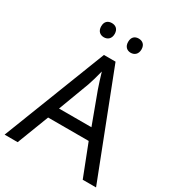

<svg xmlns="http://www.w3.org/2000/svg" viewBox="-212 -1034 1062 1160"><g transform="rotate(30 319.5 -454.0)"><path d="M178 -859C178 -825 199 -809 225 -809C250 -809 272 -825 272 -859C272 -894 250 -908 225 -908C199 -908 178 -894 178 -859ZM366 -859C366 -825 387 -809 412 -809C437 -809 459 -825 459 -859C459 -894 437 -908 412 -908C387 -908 366 -894 366 -859ZM545 0H638L360 -717H279L0 0H91L176 -221H459ZM352 -517 432 -301H206L287 -517C295 -540 308 -583 318 -624C325 -599 346 -533 352 -517Z"/></g></svg>

Font: Noto Sans Lycian
Style: Regular
Weight: 400
Designer: Monotype Design Team
Foundry: Monotype Imaging Inc.
Version: Version 2.002